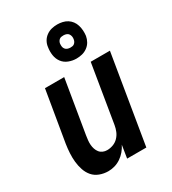

<svg xmlns="http://www.w3.org/2000/svg" viewBox="-188 -870 877 978"><g transform="rotate(-30 250.0 -381.0)"><path d="M158 8Q132 8 108 -1Q84 -10 68.5 -28Q53 -46 45 -70Q37 -94 34.5 -119Q32 -144 33.5 -170Q35 -196 39 -222L89 -520H202L150 -207Q148 -194 146.5 -180.5Q145 -167 146 -154Q147 -141 151 -129Q155 -117 162.5 -107.5Q170 -98 181.5 -93Q193 -88 206 -88Q224 -88 241.5 -94.5Q259 -101 272 -114.5Q285 -128 292 -145Q299 -162 302 -180L358 -520H471L385 0H272L284 -75Q275 -57 262 -41.5Q249 -26 232 -14.5Q215 -3 196 2.5Q177 8 158 8ZM304 -570Q281 -570 259 -578.5Q237 -587 223.5 -605Q210 -623 206.5 -646.5Q203 -670 207 -694Q209 -711 217.5 -726Q226 -741 240.5 -751.5Q255 -762 271.5 -766Q288 -770 305 -770Q320 -770 335.5 -766.5Q351 -763 363.5 -755Q376 -747 385 -735Q394 -723 398.5 -708Q403 -693 404 -677.5Q405 -662 403 -646Q400 -629 391.5 -614Q383 -599 368.5 -588.5Q354 -578 337.5 -574Q321 -570 304 -570ZM305 -634Q311 -634 317 -635Q323 -636 328 -640Q333 -644 336 -649.5Q339 -655 340 -661Q342 -670 340.5 -678.5Q339 -687 334.5 -693.5Q330 -700 322 -703Q314 -706 305 -706Q299 -706 292.5 -705Q286 -704 281 -700Q276 -696 273 -690.5Q270 -685 269 -679Q268 -670 269 -661.5Q270 -653 275 -646.5Q280 -640 288 -637Q296 -634 305 -634Z"/></g></svg>

Font: Iosevka Oblique
Style: Bold
Weight: 700
Italic angle: -9°
Monospace: yes
Designer: Belleve Invis
Foundry: Belleve Invis
Version: Version 32.5.0; ttfautohint (v1.8.4)